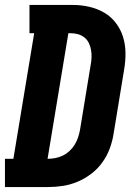

<svg xmlns="http://www.w3.org/2000/svg" viewBox="-31 -755 551 775"><path d="M-11 0V-114H23L107 -621H88V-735H264Q297 -735 329.5 -727.5Q362 -720 389.5 -704Q417 -688 436.5 -662.5Q456 -637 465.5 -606.5Q475 -576 475.5 -542Q476 -508 470 -474L427 -212Q422 -182 411 -153Q400 -124 381 -98Q362 -72 336 -52.5Q310 -33 281 -21Q252 -9 222 -4.5Q192 0 162 0ZM162 -114Q177 -114 192.5 -117Q208 -120 222.5 -127Q237 -134 249.5 -145.5Q262 -157 270.5 -171Q279 -185 284 -200Q289 -215 292 -231L335 -493Q338 -508 338.5 -523.5Q339 -539 336.5 -553.5Q334 -568 327.5 -581.5Q321 -595 309.5 -604Q298 -613 283.5 -617Q269 -621 254 -621H245L161 -114Z"/></svg>

Font: Iosevka Slab Heavy
Style: Italic
Weight: 900
Italic angle: -9°
Monospace: yes
Designer: Belleve Invis
Foundry: Belleve Invis
Version: Version 11.1.0; ttfautohint (v1.8.3)